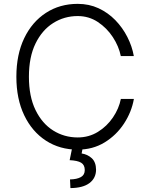

<svg xmlns="http://www.w3.org/2000/svg" viewBox="-20 -757 766 984"><path d="M665.8 -469.8H599.1Q589.1 -519.5 558.4 -566.6Q527.7 -613.6 481.5 -644.2Q435.4 -674.7 378.2 -674.7Q309.3 -674.7 252.5 -638.8Q195.7 -603 161.9 -533.7Q128.2 -464.5 128.2 -363.6Q128.2 -262.8 161.9 -193.4Q195.7 -123.9 252.5 -88.2Q309.3 -52.6 378.2 -52.6Q435.4 -52.6 481.7 -81.1Q528.1 -109.7 558.8 -155Q589.5 -200.3 599.4 -250H666.2Q654.5 -183.2 615.6 -123.8Q576.7 -64.3 516.2 -27.2Q455.6 9.9 378.2 9.9Q286.6 9.9 215.6 -36Q144.5 -82 104.2 -166Q63.9 -250 63.9 -363.6Q63.9 -477.6 104.2 -561.4Q144.5 -645.2 215.6 -691.2Q286.6 -737.2 378.2 -737.2Q436.4 -737.2 485.1 -714.7Q533.7 -692.1 571 -653.8Q608.3 -615.4 632.6 -567.6Q657 -519.9 665.8 -469.8ZM349.8 1.1H403.8L398.4 29.5Q429 34.1 450.5 54Q471.9 73.9 472.3 112.9Q471.9 155.9 438.7 181.1Q405.5 206.3 340.9 207L338.8 162.6Q373.9 161.9 394.2 150.7Q414.4 139.6 414.4 114.7Q414.4 88.1 395.8 76.9Q377.1 65.7 337 63.9Z"/></svg>

Font: Inter Zeller Light
Style: Regular
Weight: 300
Designer: Rasmus Andersson; Joe Bland
Foundry: zeller
Version: Version 3.015;git-dec3a8cb1